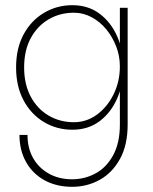

<svg xmlns="http://www.w3.org/2000/svg" viewBox="-20 -490 590 740"><path d="M55 30Q55 89 80.5 134.5Q106 180 152 205Q198 230 258 230Q316 230 364.5 203Q413 176 442.5 122.5Q472 69 472 -10V-460H442V-10Q442 61 416 108.5Q390 156 348 178.5Q306 201 258 201Q207 201 168 179Q129 157 107.5 119Q86 81 86 30ZM42 -230Q42 -157 71 -103Q100 -49 149.5 -19.5Q199 10 259 10Q320 10 364 -23Q408 -56 432 -111.5Q456 -167 456 -230Q456 -294 432 -349Q408 -404 364 -437Q320 -470 259 -470Q199 -470 149.5 -440.5Q100 -411 71 -357.5Q42 -304 42 -230ZM73 -230Q73 -296 98.5 -343Q124 -390 167.5 -415.5Q211 -441 265 -441Q301 -441 333.5 -423.5Q366 -406 390 -376.5Q414 -347 428 -310.5Q442 -274 442 -234Q442 -176 418 -127Q394 -78 354 -48.5Q314 -19 265 -19Q211 -19 167.5 -44.5Q124 -70 98.5 -117.5Q73 -165 73 -230Z"/></svg>

Font: Jost ExtraLight
Style: Regular
Weight: 250
Version: Version 3.710